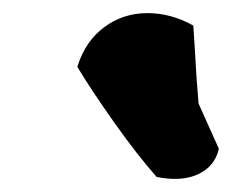

<svg xmlns="http://www.w3.org/2000/svg" viewBox="-20 -864 354 293"><path d="M247 -591Q234 -591 219 -594Q189 -628 154 -677.5Q119 -727 98 -762Q110 -801 139 -822.5Q168 -844 205 -844Q241 -844 275 -825L278 -778Q279 -754 283 -706L314 -637Q309 -615 291 -603Q273 -591 247 -591Z"/></svg>

Font: Mogra
Style: Regular
Weight: 400
Designer: Lipi Raval
Foundry: Lipi Raval
Version: Version 1.002;PS 1.002;hotconv 1.0.88;makeotf.lib2.5.647800;